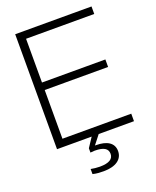

<svg xmlns="http://www.w3.org/2000/svg" viewBox="-168 -817 918 1130"><g transform="rotate(-20 291.0 -252.0)"><path d="M68 0H285L246 59V86C254 85 265 84 273 84C329 84 355 100 355 133C355 165 329 183 270 183C253 183 234 181 214 177V209C237 215 260 216 283 216C359 216 402 184 402 133C402 81 359 56 291 56H285L329 0H550V-47H119V-352H516V-399H119V-673H546V-720H68Z"/></g></svg>

Font: Aspekta 200
Style: Regular
Weight: 200
Designer: Ivo Dolenc
Version: Version 2.000